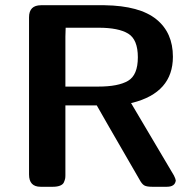

<svg xmlns="http://www.w3.org/2000/svg" viewBox="-20 -714 743 734"><path d="M91 -47V-648Q91 -694 137 -694H380Q514 -692 578 -640Q641 -589 641 -497Q641 -360 486 -321Q483 -320 481 -320L645 -43Q651 -31 652 -24Q649 0 618 0H561Q540 0 531 -5.5Q522 -11 513 -28Q359 -294 350 -311H230V-44Q230 -36 229 -31Q228 -26 224.5 -17.5Q221 -9 210 -4.5Q199 0 183 0H135Q91 0 91 -47ZM230 -383H356Q432 -383 469.5 -405Q507 -427 507 -495Q507 -563 470 -585.5Q433 -608 357 -608H231L230 -574Z"/></svg>

Font: CMU Sans Serif
Style: Bold
Weight: 700
Version: Version 0.7.0